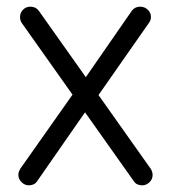

<svg xmlns="http://www.w3.org/2000/svg" viewBox="-20 -545 512 575"><path d="M406 10Q389 10 381 -2L46 -475Q40 -483 40 -494Q40 -507 49 -516Q58 -525 71 -525Q87 -525 96 -513L431 -40Q437 -31 437 -21Q437 -8 427.5 1Q418 10 406 10ZM217 -285 375 -513Q384 -525 400 -525Q413 -525 422.5 -516Q432 -507 432 -494Q432 -488 430 -483.5Q428 -479 425 -475L258 -236ZM66 10Q54 10 44.5 0.5Q35 -9 35 -21Q35 -27 37 -32Q39 -37 41 -40L213 -284L253 -235L91 -2Q83 10 66 10Z"/></svg>

Font: National Park Light
Style: Regular
Weight: 300
Designer: Andrea Herstowski, Ben Hoepner
Version: Version 1.009